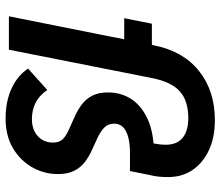

<svg xmlns="http://www.w3.org/2000/svg" viewBox="-72 -720 804 701"><g transform="rotate(90 330.5 -370.0)"><path d="M616 -179Q616 -128 591 -84.5Q566 -41 521 -14.5Q476 12 413 12Q351 12 304 -9.5Q257 -31 231 -70L309 -140Q329 -111 355.5 -97.5Q382 -84 415 -84Q454 -84 477.5 -105.5Q501 -127 501 -161Q501 -184 489 -196.5Q477 -209 447 -222L407 -240Q382 -251 361.5 -266.5Q341 -282 329.5 -305Q318 -328 318 -362Q318 -407 339.5 -442.5Q361 -478 403 -500.5Q445 -523 504 -528L505 -533Q507 -544 508 -553.5Q509 -563 509 -572Q509 -614 483.5 -634.5Q458 -655 411 -655Q372 -655 343 -642.5Q314 -630 295.5 -602.5Q277 -575 267 -530L162 0H40L124 -421H47L67 -522H144L146 -529Q167 -636 239.5 -694Q312 -752 419 -752Q483 -752 529.5 -730Q576 -708 601.5 -670Q627 -632 627 -581Q627 -565 625.5 -548Q624 -531 619 -512L605 -442H538Q503 -442 479 -435Q455 -428 443.5 -415.5Q432 -403 432 -384Q432 -363 445.5 -349Q459 -335 485 -323L524 -305Q552 -293 572.5 -277Q593 -261 604.5 -237.5Q616 -214 616 -179Z"/></g></svg>

Font: IBM Plex Sans SemiBold
Style: Italic
Weight: 600
Italic angle: -11.31°
Designer: Mike Abbink, Paul van der Laan, Pieter van Rosmalen
Foundry: Bold Monday
Version: Version 3.201